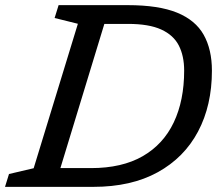

<svg xmlns="http://www.w3.org/2000/svg" viewBox="-40 -727 871 747"><path d="M263 -634.5 172.5 -657 188 -707H457.5Q577 -707 648.8 -677.8Q720.5 -648.5 752.5 -591.5Q784.5 -534.5 784.5 -452Q784.5 -317 730.5 -215.2Q676.5 -113.5 573.5 -56.8Q470.5 0 323 0H-20.5L-5 -50L91 -72.5ZM314 -73Q434.5 -73 515 -119.2Q595.5 -165.5 636 -250.8Q676.5 -336 676.5 -452.5Q676.5 -509 655.8 -549.8Q635 -590.5 587.2 -612.2Q539.5 -634 458 -634H366L195 -73Z"/></svg>

Font: Newsreader 6pt
Style: Italic
Weight: 400
Italic angle: -17°
Designer: Hugues Gentile
Foundry: Production Type
Version: Version 1.003; ttfautohint (v1.8.3)